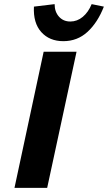

<svg xmlns="http://www.w3.org/2000/svg" viewBox="-20 -908 522 928"><path d="M50 0 191 -658H350L208 0ZM286 -709Q219 -709 179.5 -753Q140 -797 144 -876L244 -888Q244 -851 265 -827.5Q286 -804 320 -804Q353 -804 380 -826.5Q407 -849 423 -888L482 -876Q452 -799 403 -754Q354 -709 286 -709Z"/></svg>

Font: Ysabeau Office ExtraBold
Style: Italic
Weight: 800
Italic angle: -12°
Designer: Christian Thalmann (Catharsis Fonts)
Version: Version 2.001;gftools[0.9.30]; featfreeze: tnum,lnum,ss02